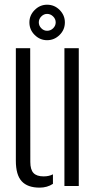

<svg xmlns="http://www.w3.org/2000/svg" viewBox="-20 -810 421 836"><path d="M49 -110V-600H111.5L112 -105Q112 -71.5 125.8 -56.8Q139.5 -42 170 -42Q193.5 -42 210.5 -51V-9.5Q185.5 7 152.5 7Q100 7 74.5 -20.8Q49 -48.5 49 -110ZM260.5 0V-600H323V0ZM185 -635Q154 -635 131 -657.8Q108 -680.5 108 -712.5Q108 -743.5 131 -766.5Q154 -789.5 185 -789.5Q217 -789.5 239.8 -766.5Q262.5 -743.5 262.5 -712.5Q262.5 -680.5 239.5 -657.8Q216.5 -635 185 -635ZM185 -676Q200.5 -676 211.5 -687Q222.5 -698 222.5 -712.5Q222.5 -727.5 211.2 -738.5Q200 -749.5 185 -749.5Q171 -749.5 160 -738.5Q149 -727.5 149 -712.5Q149 -698 159.8 -687Q170.5 -676 185 -676Z"/></svg>

Font: Big Shoulders Stencil Text Thin Light
Style: Regular
Weight: 300
Version: Version 2.001